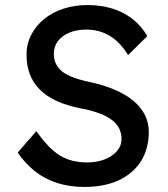

<svg xmlns="http://www.w3.org/2000/svg" viewBox="-20 -730 664 760"><path d="M314 10Q257 10 208.5 -5Q160 -20 120.5 -50.5Q81 -81 50 -126L124 -211Q173 -141 218 -114Q263 -87 325 -87Q363 -87 394 -99Q425 -111 443 -132Q461 -153 461 -180Q461 -198 455 -214Q449 -230 436.5 -243Q424 -256 404.5 -267Q385 -278 359 -286.5Q333 -295 299 -301Q245 -312 205 -330Q165 -348 138 -375Q111 -402 98 -436.5Q85 -471 85 -514Q85 -556 103.5 -592Q122 -628 154.5 -654.5Q187 -681 231 -695.5Q275 -710 326 -710Q380 -710 425 -696Q470 -682 505 -654.5Q540 -627 563 -587L487 -512Q467 -545 442 -567.5Q417 -590 387 -601.5Q357 -613 323 -613Q284 -613 255 -601Q226 -589 209.5 -567.5Q193 -546 193 -517Q193 -496 201 -478.5Q209 -461 225.5 -447.5Q242 -434 270 -423.5Q298 -413 337 -405Q392 -393 435 -374.5Q478 -356 508 -331Q538 -306 553.5 -275Q569 -244 569 -208Q569 -141 538 -92Q507 -43 450 -16.5Q393 10 314 10Z"/></svg>

Font: Lexend Medium
Style: Regular
Weight: 500
Designer: Bonnie Shaver-Troup, Thomas Jockin
Foundry: Lexend
Version: Version 1.005